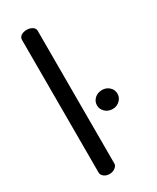

<svg xmlns="http://www.w3.org/2000/svg" viewBox="-195 -818 719 877"><g transform="rotate(-30 164.0 -380.0)"><path d="M109 0Q91 0 79.5 -9.5Q68 -19 68 -30V-731Q68 -744 79.5 -752Q91 -760 109 -760Q126 -760 138.5 -752Q151 -744 151 -731V-30Q151 -19 138.5 -9.5Q126 0 109 0ZM270 -250Q246 -250 230.5 -265Q215 -280 215 -300Q215 -321 230.5 -335.5Q246 -350 270 -350Q292 -350 307.5 -335.5Q323 -321 323 -300Q323 -280 307.5 -265Q292 -250 270 -250Z"/></g></svg>

Font: Dosis Medium
Style: Regular
Weight: 500
Designer: EdgarTolentino, PabloImpallari, IginoMarini
Foundry: EdgarTolentino, PabloImpallari, IginoMarini
Version: Version 3.001; ttfautohint (v1.8.2)